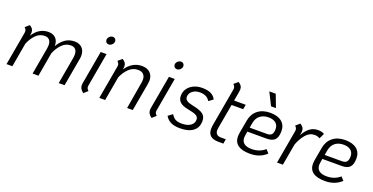

<svg xmlns="http://www.w3.org/2000/svg" viewBox="-26 -1376 4024 2071"><g transform="rotate(20 1985.5 -341.0)"><path d="M771 -360Q771 -340 767 -321L710 0H643L698 -311Q701 -331 701 -346Q701 -385 682.5 -406Q664 -427 629 -427Q570 -427 526.5 -382Q483 -337 458 -274L410 0H343L398 -311Q401 -331 401 -346Q401 -385 382.5 -406Q364 -427 329 -427Q270 -427 226.5 -382Q183 -337 159 -274L111 0H44L112 -385Q113 -390 113 -398Q113 -410 108 -420Q103 -430 91 -442L137 -481Q161 -467 171 -451Q181 -435 181 -412Q181 -400 178 -383L176 -374Q244 -481 353 -481Q407 -481 437.5 -448.5Q468 -416 466 -360Q497 -414 543 -447.5Q589 -481 653 -481Q707 -481 739 -449Q771 -417 771 -360Z M967 -615Q967 -636 984 -652.5Q1001 -669 1023 -669Q1039 -669 1050 -658Q1061 -647 1061 -631Q1061 -610 1044 -593Q1027 -576 1006 -576Q989 -576 978 -587Q967 -598 967 -615ZM884 -65Q884 -71 886 -87L954 -470H1021L953 -85Q952 -80 952 -71Q952 -59 957 -50Q962 -41 974 -29L929 11Q906 -6 895 -24Q884 -42 884 -65Z M1554 -359Q1554 -347 1550 -321L1493 0H1428L1481 -311Q1484 -328 1484 -343Q1484 -383 1462.5 -405Q1441 -427 1401 -427Q1340 -427 1296 -384Q1252 -341 1225 -279L1176 0H1109L1177 -385Q1178 -390 1178 -398Q1178 -410 1173 -420Q1168 -430 1156 -442L1202 -481Q1226 -466 1236.5 -450Q1247 -434 1247 -411Q1247 -400 1244 -383L1243 -375Q1274 -423 1320.5 -452Q1367 -481 1426 -481Q1485 -481 1519.5 -448.5Q1554 -416 1554 -359Z M1750 -615Q1750 -636 1767 -652.5Q1784 -669 1806 -669Q1822 -669 1833 -658Q1844 -647 1844 -631Q1844 -610 1827 -593Q1810 -576 1789 -576Q1772 -576 1761 -587Q1750 -598 1750 -615ZM1667 -65Q1667 -71 1669 -87L1737 -470H1804L1736 -85Q1735 -80 1735 -71Q1735 -59 1740 -50Q1745 -41 1757 -29L1712 11Q1689 -6 1678 -24Q1667 -42 1667 -65Z M1867 -70 1917 -107Q1940 -71 1966 -57Q1992 -43 2038 -43Q2102 -43 2138.5 -68.5Q2175 -94 2175 -138Q2175 -168 2147.5 -183.5Q2120 -199 2045 -213Q1985 -224 1956 -251Q1927 -278 1927 -322Q1927 -368 1951.5 -404Q1976 -440 2019.5 -460.5Q2063 -481 2118 -481Q2240 -481 2274 -405L2225 -369Q2207 -399 2179 -413Q2151 -427 2109 -427Q2059 -427 2025.5 -400.5Q1992 -374 1992 -334Q1992 -308 2013.5 -292.5Q2035 -277 2085 -267Q2171 -250 2205.5 -223.5Q2240 -197 2240 -146Q2240 -70 2187.5 -29.5Q2135 11 2038 11Q1973 11 1932 -8.5Q1891 -28 1867 -70Z M2426 -136Q2423 -121 2423 -109Q2423 -78 2439.5 -62.5Q2456 -47 2488 -47H2544L2535 6H2479Q2356 6 2356 -99Q2356 -117 2359 -136L2437 -579Q2438 -584 2438 -592Q2438 -604 2433 -614Q2428 -624 2416 -636L2462 -675Q2486 -661 2496.5 -644.5Q2507 -628 2507 -605Q2507 -592 2504 -577L2485 -470H2619L2609 -416H2476Z M2727 -162Q2724 -147 2724 -133Q2724 -89 2753.5 -66Q2783 -43 2841 -43Q2931 -43 2993 -98L3028 -59Q2955 11 2841 11Q2749 11 2702.5 -22.5Q2656 -56 2656 -123Q2656 -134 2660 -162L2687 -314Q2701 -392 2756.5 -436Q2812 -480 2899 -480Q2984 -480 3031 -441.5Q3078 -403 3078 -334Q3078 -265 3049 -234.5Q3020 -204 2957 -204H2734ZM2753 -310 2743 -253H2941Q2979 -253 2995 -272Q3011 -291 3011 -334Q3011 -378 2981 -402.5Q2951 -427 2899 -427Q2839 -427 2801 -396.5Q2763 -366 2753 -310ZM2808 -693H2882L2937 -548H2881Z M3519 -463 3490 -402Q3464 -419 3429 -419Q3372 -419 3329.5 -369.5Q3287 -320 3260 -248L3216 0H3149L3217 -385Q3218 -390 3218 -398Q3218 -410 3213 -420Q3208 -430 3196 -442L3242 -481Q3266 -467 3276.5 -450.5Q3287 -434 3287 -411Q3287 -398 3284 -383L3280 -361Q3310 -417 3350.5 -449Q3391 -481 3447 -481Q3466 -481 3486.5 -476.5Q3507 -472 3519 -463Z M3588 -162Q3585 -147 3585 -133Q3585 -89 3614.5 -66Q3644 -43 3702 -43Q3792 -43 3854 -98L3889 -59Q3816 11 3702 11Q3610 11 3563.5 -22.5Q3517 -56 3517 -123Q3517 -134 3521 -162L3548 -314Q3562 -392 3617.5 -436Q3673 -480 3760 -480Q3845 -480 3892 -441.5Q3939 -403 3939 -334Q3939 -265 3910 -234.5Q3881 -204 3818 -204H3595ZM3614 -310 3604 -253H3802Q3840 -253 3856 -272Q3872 -291 3872 -334Q3872 -378 3842 -402.5Q3812 -427 3760 -427Q3700 -427 3662 -396.5Q3624 -366 3614 -310Z"/></g></svg>

Font: KoHo
Style: Italic
Weight: 400
Italic angle: -10°
Designer: Cadson Demak & Katatrad Team
Foundry: Cadson Demak Co.,Ltd.
Version: Version 1.000